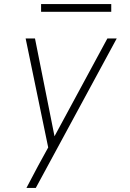

<svg xmlns="http://www.w3.org/2000/svg" viewBox="-20 -709 640 944"><path d="M110 215Q124 188 138.5 161Q153 134 167 107L217 16L106 -520H152L248 -39L508 -520H554L156 215ZM182 -651V-689H527V-651Z"/></svg>

Font: Iosevka Aile XLt Obl
Style: Regular
Weight: 200
Italic angle: -9°
Designer: Belleve Invis
Foundry: Belleve Invis
Version: Version 31.1.0; ttfautohint (v1.8.4)